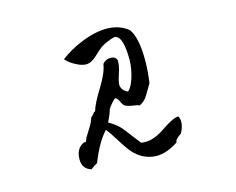

<svg xmlns="http://www.w3.org/2000/svg" viewBox="-96 -837 1193 972"><g transform="rotate(-15 500.0 -351.0)"><path d="M613 -7Q605 -7 596 -8Q587 -9 579 -11Q534 -22 500 -56Q478 -78 446 -130Q430 -156 418 -173.5Q406 -191 398 -201Q351 -152 311 -50Q298 -44 276 -27Q230 -40 230 -91Q230 -150 276 -169Q277 -168 281 -168Q286 -168 287 -175Q292 -188 292 -188L320 -233Q329 -247 334.5 -259.5Q340 -272 343 -282Q346 -283 349 -286.5Q352 -290 355 -293Q358 -298 361.5 -301.5Q365 -305 369 -305Q374 -324 388 -351.5Q402 -379 425 -416Q466 -483 472 -527Q489 -547 515 -547Q539 -547 547 -527Q549 -501 535 -459Q522 -420 522 -403Q524 -374 556 -359Q580 -380 594 -434Q608 -485 605 -537Q601 -635 566 -643Q557 -644 538 -637L514 -627Q503 -623 487 -612Q471 -601 451 -581Q417 -547 388 -547Q371 -547 350 -556Q310 -573 285 -601Q310 -620 338 -636Q366 -652 398 -665Q474 -696 537 -695Q604 -693 647 -656Q681 -607 681 -493Q681 -434 672 -372L640 -318Q631 -302 619.5 -292Q608 -282 595 -276Q588 -281 556 -285Q529 -290 518 -298Q514 -301 503.5 -322Q493 -343 485 -343Q480 -343 463 -323Q456 -315 451 -308Q446 -301 443 -295Q437 -271 418 -234Q437 -224 456.5 -208.5Q476 -193 493 -170L553 -92Q559 -91 565 -90.5Q571 -90 576 -90Q623 -90 681 -130Q741 -171 769 -172Q777 -159 777 -143Q777 -117 760 -85Q724 -61 727 -47Q666 -7 613 -7Z"/></g></svg>

Font: Yuji Hentaigana Akebono
Style: Regular
Weight: 400
Designer: Kataoka Yuji
Foundry: Kinuta Font Factory
Version: Version 3.002